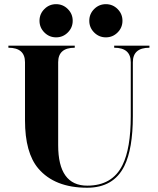

<svg xmlns="http://www.w3.org/2000/svg" viewBox="-20 -879 743 904"><path d="M423.3 -726.1Q400.4 -749 400.4 -781.2Q400.4 -813.5 423.3 -836.4Q446.3 -859.4 478.5 -859.4Q510.7 -859.4 533.7 -836.4Q556.6 -813.5 556.6 -781.2Q556.6 -749 533.7 -726.1Q510.7 -703.1 478.5 -703.1Q446.3 -703.1 423.3 -726.1ZM189 -726.1Q166 -749 166 -781.2Q166 -813.5 189 -836.4Q211.9 -859.4 244.1 -859.4Q276.4 -859.4 299.3 -836.4Q322.3 -813.5 322.3 -781.2Q322.3 -749 299.3 -726.1Q276.4 -703.1 244.1 -703.1Q211.9 -703.1 189 -726.1ZM595.7 -332V-585.9Q595.7 -654.3 517.6 -654.3V-664.1H683.6V-654.3Q605.5 -654.3 605.5 -585.9V-332Q605.5 -178.2 565.4 -97.2Q514.6 4.9 390.6 4.9Q237.3 4.9 160.2 -85.9Q97.7 -159.7 97.7 -312.5V-585.9Q97.7 -654.3 19.5 -654.3V-664.1H332V-654.3Q253.9 -654.3 253.9 -585.9V-195.3Q253.9 -4.9 390.6 -4.9Q508.8 -4.9 556.6 -101.6Q595.7 -180.2 595.7 -332Z"/></svg>

Font: spinweradC
Style: Bold
Weight: 700
Width: 7
Version: Version 0.3